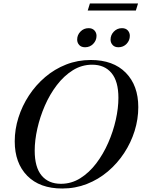

<svg xmlns="http://www.w3.org/2000/svg" viewBox="-20 -1070 816 1101"><path d="M773 -455.5Q773 -386.5 752 -319.2Q731 -252 692 -192.5Q653 -133 598.8 -87Q544.5 -41 478.2 -15Q412 11 337 11Q208 11 136.2 -62Q64.5 -135 64.5 -259.5Q64.5 -328.5 85.8 -395.8Q107 -463 146 -522.5Q185 -582 239 -628Q293 -674 359.2 -700Q425.5 -726 500.5 -726Q629.5 -726 701.2 -653Q773 -580 773 -455.5ZM179 -206Q179 -111 218.5 -63.5Q258 -16 329.5 -16Q389.5 -16 440.5 -48Q491.5 -80 531.8 -133Q572 -186 600.5 -251Q629 -316 644 -383Q659 -450 659 -509Q659 -604 619.2 -651.5Q579.5 -699 508.5 -699Q448.5 -699 397.5 -667Q346.5 -635 306 -582Q265.5 -529 237.2 -464Q209 -399 194 -332Q179 -265 179 -206ZM468 -799Q446 -799 434.2 -812Q422.5 -825 422.5 -843Q422.5 -869.5 441.5 -889Q460.5 -908.5 488 -908.5Q509.5 -908.5 521.5 -895.5Q533.5 -882.5 533.5 -864.5Q533.5 -838 514.5 -818.5Q495.5 -799 468 -799ZM659 -799Q637.5 -799 625.8 -812Q614 -825 614 -843Q614 -869.5 633 -889Q652 -908.5 679.5 -908.5Q701 -908.5 712.8 -895.5Q724.5 -882.5 724.5 -864.5Q724.5 -838 705.8 -818.5Q687 -799 659 -799ZM483 -1009.5 495.5 -1050H771.5L759 -1009.5Z"/></svg>

Font: Newsreader 72pt Medium
Style: Italic
Weight: 500
Italic angle: -17°
Designer: Hugues Gentile
Foundry: Production Type
Version: Version 1.003; ttfautohint (v1.8.3)